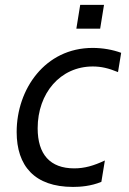

<svg xmlns="http://www.w3.org/2000/svg" viewBox="-20 -747 524 779"><path d="M305.4 -727.3 289.8 -630.7H386.4L402 -727.3ZM276.3 11.4C304.7 11.4 348.7 8.5 391.3 -9.2L405.5 -95.9C360.1 -74.6 323.2 -63.9 281.2 -63.9C183.2 -63.9 132.8 -120.7 132.8 -226.6C132.8 -368.6 224.4 -477.3 356.5 -477.3C390.6 -477.3 420.5 -470.2 458.8 -454.5L471.6 -532.7C436.8 -545.5 396.3 -552.6 355.8 -552.6C162.6 -552.6 47.6 -384.9 47.6 -211.6C47.6 -73.9 120 11.4 276.3 11.4Z"/></svg>

Font: TID UI
Style: Italic
Weight: 400
Italic angle: -9.39999°
Designer: The TID Project Authors
Foundry: Bakken & Bæck
Version: Version 1.001;hotconv 1.0.109;makeotfexe 2.5.65596